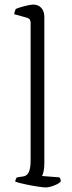

<svg xmlns="http://www.w3.org/2000/svg" viewBox="-20 -820 316 840"><path d="M180 0Q170 0 143.5 -4Q117 -8 89.5 -14Q62 -20 47 -25Q47 -33 50 -38Q53 -43 54 -44L81 -48Q98 -50 106 -67Q114 -84 114 -119V-720Q114 -728 110.5 -734Q107 -740 96 -743L42 -758Q43 -766 45.5 -772Q48 -778 49 -781Q63 -787 88.5 -793.5Q114 -800 125 -800Q148 -800 161 -785Q174 -770 174 -746V-105Q174 -84 170.5 -69.5Q167 -55 164 -50L240 -44Q246 -36 246 -26Q237 -16 215.5 -8Q194 0 180 0Z"/></svg>

Font: Texturina Thin
Style: Regular
Weight: 100
Designer: Guillermo Torres Carreño
Foundry: Omnibus-Type
Version: Version 1.002; ttfautohint (v1.8.3)